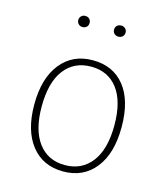

<svg xmlns="http://www.w3.org/2000/svg" viewBox="-110 -808 782 902"><g transform="rotate(15 281.0 -356.5)"><path d="M193 -723Q206 -723 213.5 -715.5Q221 -708 221 -696Q221 -684 213.5 -676.5Q206 -669 193 -669Q181 -669 173.5 -677Q166 -685 166 -696Q166 -707 173.5 -715Q181 -723 193 -723ZM348 -715.5Q356 -723 368 -723Q380 -723 388 -715.5Q396 -708 396 -696Q396 -684 388 -676.5Q380 -669 368 -669Q356 -669 348 -676.5Q340 -684 340 -696Q340 -708 348 -715.5ZM282 -531Q381 -531 437 -461Q493 -391 493 -262Q493 -134 436 -62Q379 10 281 10Q182 10 125.5 -61.5Q69 -133 69 -259Q69 -387 126.5 -459Q184 -531 282 -531ZM105 -259Q105 -145 151.5 -83Q198 -21 281 -21Q363 -21 410.5 -83Q458 -145 458 -262Q458 -377 411.5 -438.5Q365 -500 282 -500Q199 -500 152 -438Q105 -376 105 -259Z"/></g></svg>

Font: Fira Sans UltraLight
Style: Regular
Weight: 200
Designer: Carrois Corporate & Edenspiekermann AG
Foundry: Carrois Corporate GbR & Edenspiekermann AG
Version: Version 4.106;PS 004.106;hotconv 1.0.70;makeotf.lib2.5.58329